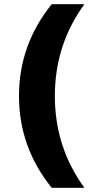

<svg xmlns="http://www.w3.org/2000/svg" viewBox="-20 -680 460 910"><path d="M225 -660H380Q240 -468 240 -225Q240 18 380 210H225Q70 18 70 -225Q70 -468 225 -660Z"/></svg>

Font: Xolonium
Style: Bold
Weight: 700
Designer: Severin Meyer
Version: Version 4.2